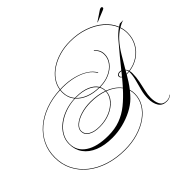

<svg xmlns="http://www.w3.org/2000/svg" viewBox="-312 -1360 2003 2003"><g transform="rotate(-45 689.0 -359.0)"><path d="M994 -90Q994 -17 957 46Q920 109 853.5 156Q787 203 698.5 229.5Q610 256 507 256Q380 256 273.5 222Q167 188 90 126Q13 64 -29.5 -21Q-72 -106 -72 -208Q-72 -306 -32.5 -388.5Q7 -471 79 -532.5Q151 -594 250 -630.5Q349 -667 468 -672Q477 -733 513.5 -784.5Q550 -836 608 -874.5Q666 -913 740.5 -934.5Q815 -956 901 -956Q1014 -956 1109.5 -923Q1205 -890 1272.5 -832Q1340 -774 1370 -699Q1384 -708 1399 -717H1450Q1416 -709 1375 -684Q1390 -640 1390 -592Q1390 -514 1355.5 -450.5Q1321 -387 1260.5 -346Q1200 -305 1121 -294Q1126 -278 1126 -258Q1126 -200 1114.5 -143.5Q1103 -87 1091 -36Q1079 15 1079 58Q1079 119 1100 159Q1121 199 1173 199Q1196 199 1212 192.5Q1228 186 1241 175L1244 178Q1230 190 1212 197.5Q1194 205 1171 205Q1110 205 1081.5 160Q1053 115 1053 44Q1053 -12 1068 -69Q1083 -126 1098 -181.5Q1113 -237 1113 -286Q1113 -290 1113 -293Q1092 -291 1075 -291Q1054 -255 1031.5 -220.5Q1009 -186 984 -154Q994 -123 994 -90ZM1271 -610Q1314 -660 1364 -695Q1335 -769 1268 -826.5Q1201 -884 1106.5 -917Q1012 -950 901 -950Q817 -950 743.5 -929Q670 -908 612.5 -870.5Q555 -833 519 -782.5Q483 -732 474 -672Q490 -673 507 -673Q595 -673 670.5 -653Q746 -633 800.5 -597.5Q855 -562 879 -515L873 -513Q850 -560 796.5 -594.5Q743 -629 668.5 -648Q594 -667 507 -667Q490 -667 473 -666Q471 -651 471 -635Q471 -557 519 -500Q527 -500 535 -500Q626 -500 690 -473Q754 -446 782 -399H787Q862 -399 923 -426Q984 -453 1020 -499.5Q1056 -546 1056 -602Q1056 -667 1005 -706L1010 -710Q1063 -669 1063 -603Q1063 -545 1026 -497Q989 -449 926.5 -421Q864 -393 786 -393H785Q801 -362 801 -326V-325Q897 -288 948 -221Q966 -241 983.5 -261.5Q1001 -282 1019 -304Q1000 -317 1000 -333Q1000 -348 1012 -356Q1024 -364 1040 -364Q1052 -364 1064 -360Q1110 -416 1161 -479Q1212 -542 1271 -610ZM1277 -604Q1226 -548 1184 -477.5Q1142 -407 1100 -335Q1113 -320 1120 -300Q1197 -310 1256.5 -350.5Q1316 -391 1350 -453Q1384 -515 1384 -592Q1384 -638 1369 -681Q1345 -666 1321 -646Q1297 -626 1277 -604ZM-66 -208Q-66 -107 -24 -23Q18 61 94.5 122Q171 183 276 216.5Q381 250 507 250Q609 250 696.5 224Q784 198 849.5 152Q915 106 951.5 44Q988 -18 988 -90Q988 -120 979 -148Q966 -132 952 -116Q938 -100 923 -85Q874 -37 806 -2Q738 33 660 52.5Q582 72 502 72Q389 72 306.5 38.5Q224 5 179.5 -56.5Q135 -118 135 -203Q135 -262 164 -314.5Q193 -367 244.5 -407Q296 -447 364.5 -471.5Q433 -496 511 -499Q465 -557 465 -634Q465 -650 467 -666Q349 -661 251.5 -625Q154 -589 82.5 -528.5Q11 -468 -27.5 -386.5Q-66 -305 -66 -208ZM535 -494Q530 -494 524 -494Q564 -451 627.5 -426Q691 -401 774 -399Q745 -443 683 -468.5Q621 -494 535 -494ZM141 -203Q141 -95 232.5 -34.5Q324 26 487 26Q585 26 663 -3Q741 -32 808.5 -86.5Q876 -141 944 -217Q895 -282 801 -318Q798 -257 755 -208Q712 -159 643 -130Q574 -101 490 -101Q410 -101 363 -129.5Q316 -158 316 -207Q316 -249 355.5 -283Q395 -317 461 -337.5Q527 -358 606 -358Q658 -358 706 -350Q754 -342 795 -327Q795 -363 777 -393Q690 -394 623 -420.5Q556 -447 516 -494Q439 -491 371 -467Q303 -443 251 -403.5Q199 -364 170 -312.5Q141 -261 141 -203ZM1008 -331Q1008 -318 1023 -309Q1032 -320 1041 -331Q1050 -342 1060 -354Q1051 -356 1042 -356Q1008 -356 1008 -331ZM322 -208Q322 -162 367.5 -134.5Q413 -107 490 -107Q551 -107 605.5 -123.5Q660 -140 702 -169.5Q744 -199 768.5 -237.5Q793 -276 795 -320Q754 -335 706 -343Q658 -351 605 -351Q528 -351 463.5 -331.5Q399 -312 360.5 -279.5Q322 -247 322 -208ZM1097 -330Q1093 -321 1088 -313Q1083 -305 1078 -297Q1095 -297 1112 -299Q1108 -316 1097 -330ZM1245 -889 1243 -892 1355 -967Q1366 -974 1376 -974Q1392 -974 1392 -960Q1392 -949 1377 -943Z"/></g></svg>

Font: Ballet 72pt
Style: Regular
Weight: 400
Designer: Maximiliano R. Sproviero
Foundry: Omnibus-Type
Version: Version 1.100; ttfautohint (v1.8.3)